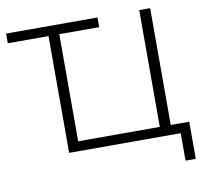

<svg xmlns="http://www.w3.org/2000/svg" viewBox="-91 -803 1120 1054"><g transform="rotate(-10 469.5 -276.0)"><path d="M859 153V0H237V-651H10V-705H519V-651H297V-54H752V-705H813V-54H916V153Z"/></g></svg>

Font: Mulish Light
Style: Regular
Weight: 300
Designer: Vernon Adams
Foundry: Vernon Adams
Version: Version 3.603; ttfautohint (v1.8.3)